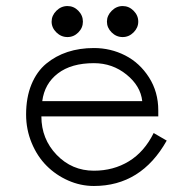

<svg xmlns="http://www.w3.org/2000/svg" viewBox="-20 -600 640 632"><path d="M202.1 -478Q181.2 -478 165.5 -493.4Q149.9 -508.8 149.9 -528.8Q149.9 -548.8 165.5 -564.5Q181.2 -580.1 202.1 -580.1Q222.7 -580.1 237.8 -564.7Q252.9 -549.3 252.9 -528.8Q252.9 -508.3 237.8 -493.2Q222.7 -478 202.1 -478ZM383.8 -478Q362.8 -478 347.4 -493.4Q332 -508.8 332 -528.8Q332 -548.8 347.7 -564.5Q363.3 -580.1 383.8 -580.1Q404.3 -580.1 419.7 -564.7Q435.1 -549.3 435.1 -528.8Q435.1 -508.8 419.7 -493.4Q404.3 -478 383.8 -478ZM65.9 -223.1Q65.9 -279.3 83.5 -322Q101.1 -364.7 132.1 -390.4Q163.1 -416 202.6 -429Q242.2 -441.9 289.1 -441.9Q344.2 -441.9 392.1 -417.5Q439.9 -393.1 470.5 -345.2Q501 -297.4 501 -236.8V-216.8H116.2Q116.2 -142.6 166.5 -90.3Q216.8 -38.1 289.1 -38.1Q353.5 -38.1 404.3 -69.1Q455.1 -100.1 485.8 -162.1L528.8 -137.2Q444.8 12.2 289.1 12.2Q245.1 12.2 204.3 -5.9Q163.6 -23.9 133.1 -54.7Q102.5 -85.4 84.2 -129.6Q65.9 -173.8 65.9 -223.1ZM448.2 -267.1Q442.9 -316.9 396.5 -354.5Q350.1 -392.1 289.1 -392.1Q214.8 -392.1 170.7 -358.4Q126.5 -324.7 119.1 -267.1Z"/></svg>

Font: Compagnon Roman
Style: Regular
Weight: 400
Designer: Juliette Duhe, Lea Pradine
Foundry: Velvetyne Type Foundry
Version: Version 1.000;PS 001.000;hotconv 1.0.88;makeotf.lib2.5.64775